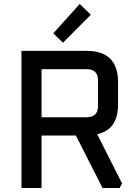

<svg xmlns="http://www.w3.org/2000/svg" viewBox="-20 -946 682 966"><path d="M88 0V-690H417Q574 -690 574 -532V-421Q574 -293 469 -271L594 -23L582 0H496L362 -264H189V0ZM189 -356H416Q473 -356 473 -413V-542Q473 -598 416 -598H189ZM248 -778 381 -926 437 -872 297 -731Z"/></svg>

Font: Oxanium ExtraLight Medium
Style: Regular
Weight: 500
Version: Version 2.000